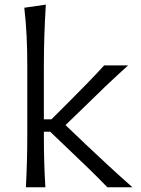

<svg xmlns="http://www.w3.org/2000/svg" viewBox="-20 -794 599 814"><path d="M89.8 0Q92.8 -57.6 94.2 -111.1Q95.7 -164.6 95.7 -228.5V-515.1Q95.7 -581.1 92.8 -642.1Q89.8 -703.1 83 -761.2L174.3 -774.4Q170.4 -710.9 168.2 -647.2Q166 -583.5 166 -515.1V-288.1H198.2L278.8 -368.7Q315.4 -405.8 351.6 -442.6Q387.7 -479.5 421.4 -516.6H522.9Q472.7 -471.2 425.5 -426.3Q378.4 -381.3 333 -336.4L257.8 -263.7L344.2 -181.2Q392.1 -135.7 441.4 -90.3Q490.7 -44.9 541.5 0H435.1Q400.4 -36.1 363.3 -72.3Q326.2 -108.4 288.1 -144.5L192.9 -235.4H166V-218.8Q166 -159.7 167.5 -107.9Q168.9 -56.2 172.4 0Z"/></svg>

Font: Pinar-DS3-FD Regular
Style: Regular
Weight: 400
Designer: Amin Abedi
Version: Version 3.000